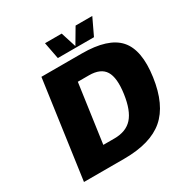

<svg xmlns="http://www.w3.org/2000/svg" viewBox="-193 -1033 1162 1196"><g transform="rotate(-30 388.0 -435.0)"><path d="M360 0H70L168 -700H458Q647 -700 721 -617Q795 -534 769 -350Q743 -166 646 -83Q549 0 360 0ZM429 -560H349L290 -140H370Q454 -140 499 -190Q544 -240 559.5 -350Q575 -460 544 -510Q513 -560 429 -560ZM632 -870 575 -750H315L292 -870H412L447 -760L512 -870Z"/></g></svg>

Font: Fivo Sans Modern Heavy
Style: Regular
Weight: 900
Designer: Alexander Slobzheninov
Foundry: Alexander Slobzheninov
Version: 1.0